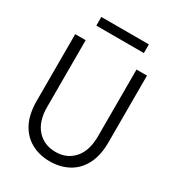

<svg xmlns="http://www.w3.org/2000/svg" viewBox="-206 -981 1011 1112"><g transform="rotate(30 300.0 -425.0)"><path d="M300 12Q231 12 176.5 -17.5Q122 -47 91 -106Q60 -165 60 -255V-700H130V-254Q130 -157 177.5 -104.5Q225 -52 301 -52Q377 -52 423.5 -104.5Q470 -157 470 -254V-700H540V-255Q540 -165 509 -106Q478 -47 423.5 -17.5Q369 12 300 12ZM141 -804V-862H459V-804Z"/></g></svg>

Font: DM Mono Light
Style: Regular
Weight: 300
Designer: Colophon Foundry
Foundry: Colophon Foundry
Version: Version 1.000; ttfautohint (v1.8.2.53-6de2)